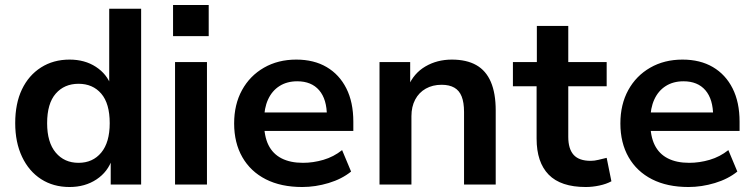

<svg xmlns="http://www.w3.org/2000/svg" viewBox="-20 -740 3023 770"><path d="M259 10Q194 10 145 -21.5Q96 -53 68.5 -111Q41 -169 41 -246Q41 -325 68 -381.5Q95 -438 144.5 -469.5Q194 -501 259 -501Q320 -501 364.5 -472Q409 -443 426 -395H418V-705H546V0H424V-103H430Q413 -51 367 -20.5Q321 10 259 10ZM295 -87Q352 -87 386 -128Q420 -169 420 -246Q420 -325 386 -364.5Q352 -404 295 -404Q238 -404 203.5 -364.5Q169 -325 169 -246Q169 -169 203.5 -128Q238 -87 295 -87Z M674 -595V-720H817V-595ZM682 0V-491H810V0Z M1192 10Q1107 10 1046 -21Q985 -52 952 -109.5Q919 -167 919 -245Q919 -321 950.5 -378.5Q982 -436 1038.5 -468.5Q1095 -501 1168 -501Q1239 -501 1290 -471Q1341 -441 1369 -385.5Q1397 -330 1397 -252V-215H1021V-289H1307L1291 -274Q1291 -342 1260 -378Q1229 -414 1172 -414Q1131 -414 1101 -395Q1071 -376 1055 -341Q1039 -306 1039 -258V-249Q1039 -194 1056.5 -158.5Q1074 -123 1109 -105Q1144 -87 1195 -87Q1236 -87 1277 -99Q1318 -111 1352 -138L1388 -52Q1351 -22 1298 -6Q1245 10 1192 10Z M1502 0V-491H1625V-393H1617Q1639 -446 1686 -473.5Q1733 -501 1792 -501Q1851 -501 1890 -479Q1929 -457 1948.5 -411.5Q1968 -366 1968 -297V0H1841V-291Q1841 -329 1831.5 -353Q1822 -377 1802 -388.5Q1782 -400 1751 -400Q1715 -400 1687.5 -384.5Q1660 -369 1645 -340.5Q1630 -312 1630 -274V0Z M2329 10Q2229 10 2180.5 -39.5Q2132 -89 2132 -184V-394H2037V-491H2133V-636H2259V-491H2413V-394H2259V-191Q2259 -143 2280.5 -119Q2302 -95 2349 -95Q2364 -95 2380 -99Q2396 -103 2413 -107L2432 -13Q2412 -2 2384 4Q2356 10 2329 10Z M2741 10Q2656 10 2595 -21Q2534 -52 2501 -109.5Q2468 -167 2468 -245Q2468 -321 2499.5 -378.5Q2531 -436 2587.5 -468.5Q2644 -501 2717 -501Q2788 -501 2839 -471Q2890 -441 2918 -385.5Q2946 -330 2946 -252V-215H2570V-289H2856L2840 -274Q2840 -342 2809 -378Q2778 -414 2721 -414Q2680 -414 2650 -395Q2620 -376 2604 -341Q2588 -306 2588 -258V-249Q2588 -194 2605.5 -158.5Q2623 -123 2658 -105Q2693 -87 2744 -87Q2785 -87 2826 -99Q2867 -111 2901 -138L2937 -52Q2900 -22 2847 -6Q2794 10 2741 10Z"/></svg>

Font: Nunito Sans 11pt
Style: Bold
Weight: 700
Version: Version 3.101;gftools[0.9.27]